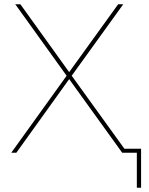

<svg xmlns="http://www.w3.org/2000/svg" viewBox="-20 -720 700 905"><path d="M33 0 294 -363 52 -700H76L306 -380L537 -700H561L318 -363L580 0H556L306 -347L57 0ZM625 165V-9L634 0H556V-19H645V165Z"/></svg>

Font: Montserrat Alternates Thin
Style: Regular
Weight: 100
Designer: Julieta Ulanovsky
Foundry: Julieta Ulanovsky
Version: Version 9.000